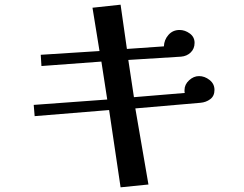

<svg xmlns="http://www.w3.org/2000/svg" viewBox="-20 -769 1040 820"><path d="M896 -385Q896 -359 878 -345.5Q860 -332 836 -330L558 -306L614 19L495 31L446 -299L128 -273L124 -321L438 -344L413 -506L157 -487L154 -535L405 -551L375 -736L495 -749L522 -560L680 -571Q681 -599 699.5 -620Q718 -641 747 -641Q770 -641 790.5 -626Q811 -611 811 -586Q811 -561 794.5 -545Q778 -529 753 -527L528 -513L552 -354L769 -372Q768 -375 768 -378Q768 -381 768 -384Q768 -408 787.5 -426Q807 -444 830 -444Q854 -444 875 -427.5Q896 -411 896 -385Z"/></svg>

Font: Kaisei Opti
Style: Bold
Weight: 700
Designer: Font-Kai, 金井和夫
Foundry: KAZUO KANAI
Version: Version 5.003